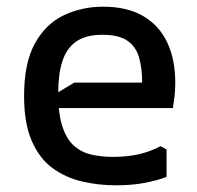

<svg xmlns="http://www.w3.org/2000/svg" viewBox="-20 -542 590 574"><path d="M52 -255Q52 -354 84.5 -412.5Q117 -471 171 -496.5Q225 -522 288 -522Q360 -522 408 -494Q456 -466 480 -415Q504 -364 504 -294Q504 -273 502 -255.5Q500 -238 497 -219H112V-241L202 -295H405Q405 -339 395.5 -371Q386 -403 360.5 -420.5Q335 -438 286 -438Q237 -438 208 -418Q179 -398 166.5 -359Q154 -320 154 -263Q154 -201 167 -162.5Q180 -124 202.5 -105Q225 -86 254.5 -79.5Q284 -73 318 -73Q361 -73 395.5 -81Q430 -89 460 -105L478 -95V-13Q448 -2 411 5Q374 12 326 12Q274 12 225 0.5Q176 -11 137 -39.5Q98 -68 75 -120.5Q52 -173 52 -255Z"/></svg>

Font: AR One Sans Medium
Style: Regular
Weight: 500
Designer: Niteesh Yadav
Foundry: Niteesh Yadav
Version: Version 1.001;gftools[0.9.33]